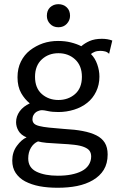

<svg xmlns="http://www.w3.org/2000/svg" viewBox="-20 -678 562 910"><path d="M202.1 -603Q202.1 -628.4 217.3 -643.1Q233.4 -658.2 256.8 -658.2Q280.3 -658.2 296.4 -643.1Q312 -628.4 312 -603Q312 -581.5 296.4 -564.9Q281.2 -548.8 256.8 -548.8Q232.4 -548.8 217.3 -564.9Q202.1 -580.6 202.1 -603ZM497.1 -422.9Q489.3 -431.2 478.5 -434.1Q466.8 -437 456.1 -437Q439.5 -437 428.2 -432.1Q416 -426.8 411.1 -421.9Q430.7 -402.3 440.9 -373Q451.2 -343.8 451.2 -314.9Q451.2 -275.9 435.5 -243.7Q419.9 -211.4 393.1 -190.4Q365.7 -168.9 331.1 -158.2Q294.9 -147 256.8 -147Q227.5 -147 208 -151.4Q188 -155.8 179.2 -155.8Q172.9 -155.8 166.5 -153.8Q157.2 -150.9 151.4 -147Q144 -142.1 139.2 -133.3Q133.8 -124 133.8 -112.8Q133.8 -100.1 141.6 -92.3Q148.9 -85 166.5 -80.6Q184.1 -76.2 212.4 -73.2Q254.9 -68.8 283.2 -66.9Q336.4 -64 371.6 -57.1Q410.2 -49.8 436.5 -36.6Q462.9 -23.4 476.6 -1.5Q490.2 20.5 490.2 54.2Q490.2 96.7 471.7 127Q454.1 155.8 420.4 175.8Q388.2 194.8 345.2 203.6Q304.2 211.9 252.9 211.9Q206.1 211.9 167 204.6Q129.4 197.3 99.1 181.6Q71.3 167 54.2 141.6Q38.1 117.2 38.1 83Q38.1 43 60.1 13.2Q82 -16.6 106 -26.9Q79.1 -38.1 67.9 -57.6Q56.2 -77.1 56.2 -99.1Q56.2 -126.5 73.2 -150.4Q90.3 -173.8 121.1 -188Q97.2 -207.5 80.6 -236.3Q63 -267.1 63 -312Q63 -354 79.1 -386.2Q95.2 -418.5 122.1 -439.5Q149.9 -460.9 183.6 -472.7Q216.8 -483.9 254.9 -483.9Q288.6 -483.9 315.4 -477.1Q344.7 -469.7 365.2 -459Q382.3 -473.6 404.3 -483.4Q428.7 -494.1 462.9 -494.1Q490.2 -494.1 512.2 -485.8ZM146 -314Q146 -260.3 178.7 -231.9Q210.9 -204.1 256.8 -204.1Q303.2 -204.1 335.4 -231.9Q368.2 -260.3 368.2 -314Q368.2 -367.2 335.4 -397Q303.7 -425.8 256.8 -425.8Q210.4 -425.8 178.7 -397Q146 -367.2 146 -314ZM261.2 2.9Q210.9 0 200.7 -1Q176.3 -3.4 160.2 -7.8Q139.2 1 126.5 22.5Q113.8 43.9 113.8 73.2Q113.8 117.2 153.8 136.2Q192.9 154.8 253.9 154.8Q290 154.8 316.9 149.4Q346.7 143.6 367.2 132.8Q388.2 122.1 399.9 104.5Q412.1 85.9 412.1 64Q412.1 47.4 404.3 36.6Q397 26.4 378.9 19Q361.3 11.7 332 8.3Q309.1 5.4 261.2 2.9Z"/></svg>

Font: Post Grotesk Regular
Style: Regular
Weight: 500
Version: 0.900; ttfautohint (v0.96) -l 8 -r 50 -G 200 -x 14 -w "gGD" 